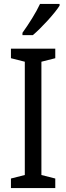

<svg xmlns="http://www.w3.org/2000/svg" viewBox="-20 -963 340 983"><path d="M285 -934V-943H185C164 -898 130 -844 95 -795V-783H148C191 -819 260 -894 285 -934ZM263 0V-49L192 -67V-647L263 -665V-714H36V-665L107 -647V-67L36 -49V0Z"/></svg>

Font: Noto Sans Lao UI Cond
Style: Regular
Weight: 400
Width: 3
Designer: Monotype Design Team
Foundry: Monotype Imaging Inc.
Version: Version 2.000